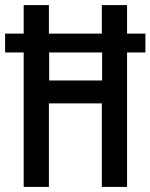

<svg xmlns="http://www.w3.org/2000/svg" viewBox="-23 -734 591 754"><path d="M70 0H169V-328H377V0H476V-528H548V-602H476V-714H377V-602H169V-714H70V-602H-3V-528H70ZM170 -418V-528H378V-418Z"/></svg>

Font: Noto Sans Hebrew ExtraCondensed Medium
Style: Regular
Weight: 500
Width: 2
Designer: Monotype Design Team
Foundry: Monotype Imaging Inc.
Version: Version 2.004